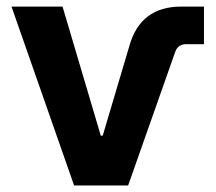

<svg xmlns="http://www.w3.org/2000/svg" viewBox="-20 -566 658 586"><path d="M206.1 0 15.1 -545.9H170.9L287.6 -151.9H293.5L375 -426.3Q408.7 -545.9 533.2 -545.9H602.5V-431.2H548.3Q522.9 -431.2 514.6 -407.2L371.1 0Z"/></svg>

Font: Inter-Bold
Style: Bold
Weight: 700
Designer: Rasmus Andersson
Foundry: rsms
Version: Version 4.000;git-a52131595